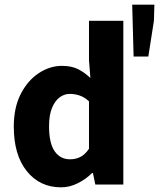

<svg xmlns="http://www.w3.org/2000/svg" viewBox="-20 -790 681 822"><path d="M242 12Q150 12 94.5 -57.5Q39 -127 39 -248Q39 -329 68.5 -387Q98 -445 145.5 -476.5Q193 -508 245 -508Q286 -508 314 -494Q342 -480 367 -456L361 -532V-701H508V0H388L378 -49H374Q348 -23 313 -5.5Q278 12 242 12ZM280 -108Q304 -108 324 -118Q344 -128 361 -153V-356Q342 -374 321 -381Q300 -388 279 -388Q255 -388 235 -373Q215 -358 202.5 -327.5Q190 -297 190 -250Q190 -177 214 -142.5Q238 -108 280 -108ZM552 -548 546 -770H641L639 -701L615 -548Z"/></svg>

Font: Source Sans 3
Style: Bold
Weight: 700
Designer: Paul D. Hunt
Foundry: Adobe
Version: Version 3.052;hotconv 1.1.0;makeotfexe 2.6.0